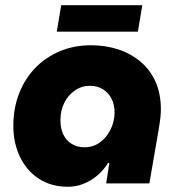

<svg xmlns="http://www.w3.org/2000/svg" viewBox="-20 -701 685 734"><path d="M240 13Q176 13 129 -17.5Q82 -48 56.5 -101Q31 -154 31 -220Q31 -287 53 -343.5Q75 -400 114.5 -441Q154 -482 208.5 -505Q263 -528 328 -528Q384 -528 432.5 -512Q481 -496 518 -464.5Q555 -433 575 -387.5Q595 -342 595 -283Q595 -269 593.5 -254Q592 -239 587 -208L551 0H386L398 -78H393Q366 -35 325 -11Q284 13 240 13ZM303 -138Q337 -138 362.5 -157Q388 -176 403 -206.5Q418 -237 418 -271Q418 -301 406.5 -323.5Q395 -346 374 -359.5Q353 -373 324 -373Q292 -373 266 -355Q240 -337 225.5 -307.5Q211 -278 211 -241Q211 -210 222 -187Q233 -164 254 -151Q275 -138 303 -138ZM197 -580 214 -681H524L507 -580Z"/></svg>

Font: MuseoModerno Thin ExtraBold
Style: Italic
Weight: 800
Italic angle: -9°
Version: Version 1.003